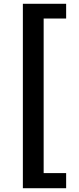

<svg xmlns="http://www.w3.org/2000/svg" viewBox="-20 -823 418 1016"><path d="M101 -803H330V-725H211V93H330V173H101Z"/></svg>

Font: `nÑOS-|
Style: Bold
Weight: 700
Designer: Ryoko NISHIZUKA ¬âXZm¬º[P (kana & ideographs); Paul D. Hunt (Latin, Greek & Cyrillic); Wenlong ZHANG _ e¬á¬ü¬ô (bopomof
Foundry: Adobe Systems Incorporated
Version: Version 1.00 June 24, 2014, initial release